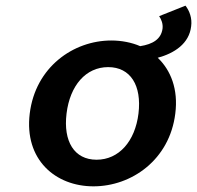

<svg xmlns="http://www.w3.org/2000/svg" viewBox="-20 -646 696 678"><path d="M321 -82C242 -82 203 -147 215 -245C227 -344 283 -409 362 -409C441 -409 481 -344 469 -245C457 -147 400 -82 321 -82ZM542 -589C550 -577 556 -562 554 -545C549 -508 520 -490 475 -483C445 -496 409 -503 373 -503C239 -503 105 -409 85 -245C65 -82 176 12 310 12C445 12 579 -82 599 -245C610 -331 583 -398 537 -442C596 -458 648 -492 655 -553C659 -582 649 -608 635 -626Z"/></svg>

Font: Falling Sky
Style: ExtObl
Weight: 400
Designer: Paul D. Hunt
Foundry: Adobe Systems Incorporated
Version: Version 1.02